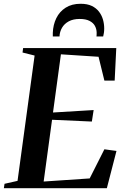

<svg xmlns="http://www.w3.org/2000/svg" viewBox="-36 -998 661 1018"><path d="M-15.5 0 -12 -23.5 57 -39 147.5 -703.5 83.5 -719.5 86.5 -743H580.5L572 -570.5H517.5L486.5 -697L287 -710L245 -401.5L460.5 -414.5L451 -353.5L240 -363L195.5 -35.5L439.5 -52L517.5 -206.5L581.5 -197.5L530.5 0ZM391.5 -978Q427 -978 450.8 -966.5Q474.5 -955 489 -936Q503.5 -917 510 -894Q516.5 -871 516.5 -847Q516.5 -833.5 514.8 -823.2Q513 -813 511 -804.5H475.5Q476 -808 476.2 -812.2Q476.5 -816.5 476.5 -825Q476 -844.5 467.2 -860.8Q458.5 -877 438.8 -887.2Q419 -897.5 386.5 -897.5Q352 -897.5 328.5 -884.8Q305 -872 292.8 -850.8Q280.5 -829.5 279.5 -804.5H244Q244 -809.5 244 -813.8Q244 -818 244 -824Q245.5 -866.5 262.5 -901.5Q279.5 -936.5 312 -957.2Q344.5 -978 391.5 -978Z"/></svg>

Font: Merriweather 120pt SemiBold
Style: Italic
Weight: 600
Italic angle: -7.8°
Version: Version 2.101